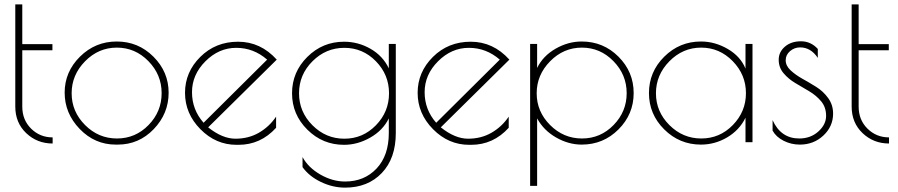

<svg xmlns="http://www.w3.org/2000/svg" viewBox="-20 -651 4110 879"><path d="M221 -22V6Q150 6 100 -41.5Q50 -89 50 -163V-631H82V-449H220V-421H82V-163Q82 -102 122.5 -62Q163 -22 221 -22Z M519 11H510Q414 11 345 -60.5Q276 -132 276 -227Q276 -322 346 -391.5Q416 -461 514.5 -461Q613 -461 682.5 -391.5Q752 -322 752 -226.5Q752 -131 684 -60Q616 11 519 11ZM720 -224.5Q720 -309 659.5 -371Q599 -433 515 -433Q431 -433 369.5 -370.5Q308 -308 308 -224Q308 -140 369.5 -78.5Q431 -17 515.5 -17Q600 -17 660 -78.5Q720 -140 720 -224.5Z M1072 12H1063Q968 12 897.5 -59.5Q827 -131 827 -226Q827 -321 897 -390.5Q967 -460 1070 -460Q1173 -460 1247 -378L933 -68Q998 -16 1058 -16Q1118 -16 1165.5 -43.5Q1213 -71 1244 -117V-66Q1173 12 1072 12ZM912 -89 1203 -378Q1141 -432 1061.5 -432Q982 -432 920.5 -370.5Q859 -309 859 -229Q859 -149 912 -89Z M1760 -450H1792V-42Q1792 74 1728 141Q1664 208 1560 208Q1503 208 1449 182Q1395 156 1365 114V68Q1391 116 1446.5 148Q1502 180 1560 180Q1648 180 1704 120.5Q1760 61 1760 -42V-109Q1733 -54 1675 -21Q1617 12 1555 12Q1457 12 1387 -57.5Q1317 -127 1317 -224Q1317 -321 1387 -390.5Q1457 -460 1555 -460Q1620 -460 1676.5 -427.5Q1733 -395 1760 -338ZM1349 -224Q1349 -139 1410.5 -77.5Q1472 -16 1556.5 -16Q1641 -16 1701 -77.5Q1761 -139 1761 -224Q1761 -309 1701 -370.5Q1641 -432 1556.5 -432Q1472 -432 1410.5 -370.5Q1349 -309 1349 -224Z M2137 12H2128Q2033 12 1962.5 -59.5Q1892 -131 1892 -226Q1892 -321 1962 -390.5Q2032 -460 2135 -460Q2238 -460 2312 -378L1998 -68Q2063 -16 2123 -16Q2183 -16 2230.5 -43.5Q2278 -71 2309 -117V-66Q2238 12 2137 12ZM1977 -89 2268 -378Q2206 -432 2126.5 -432Q2047 -432 1985.5 -370.5Q1924 -309 1924 -229Q1924 -149 1977 -89Z M2407 200V-450H2439V-340Q2466 -395 2523.5 -428Q2581 -461 2643 -461Q2742 -461 2811.5 -391.5Q2881 -322 2881 -225Q2881 -128 2811.5 -58.5Q2742 11 2643 11Q2583 11 2526 -21.5Q2469 -54 2439 -109V200ZM2437 -224Q2437 -140 2498.5 -78.5Q2560 -17 2644.5 -17Q2729 -17 2789 -78.5Q2849 -140 2849 -224.5Q2849 -309 2788.5 -371Q2728 -433 2644 -433Q2560 -433 2498.5 -370.5Q2437 -308 2437 -224Z M3425 -450V0H3393V-112Q3365 -55 3309 -22Q3253 11 3189 11Q3091 11 3021 -58.5Q2951 -128 2951 -225Q2951 -322 3021 -391.5Q3091 -461 3189 -461Q3253 -461 3311.5 -427Q3370 -393 3393 -337V-450ZM2983 -224Q2983 -140 3044.5 -78.5Q3106 -17 3190.5 -17Q3275 -17 3335 -78.5Q3395 -140 3395 -224.5Q3395 -309 3334.5 -371Q3274 -433 3190 -433Q3106 -433 3044.5 -370.5Q2983 -308 2983 -224Z M3643 -434Q3617 -434 3597 -417Q3577 -400 3577 -375Q3577 -350 3599.5 -329Q3622 -308 3653.5 -290.5Q3685 -273 3717 -253Q3749 -233 3771.5 -202Q3794 -171 3794 -131Q3794 -72 3749.5 -30.5Q3705 11 3642 11Q3602 11 3567.5 -6.5Q3533 -24 3517 -53V-101Q3555 -17 3639 -17Q3691 -17 3726.5 -49Q3762 -81 3762 -120.5Q3762 -160 3739.5 -187Q3717 -214 3685 -233Q3653 -252 3621.5 -270.5Q3590 -289 3567.5 -315.5Q3545 -342 3545 -377.5Q3545 -413 3573.5 -437.5Q3602 -462 3647 -462Q3692 -462 3724 -427V-386Q3692 -434 3643 -434Z M4050 -22V6Q3979 6 3929 -41.5Q3879 -89 3879 -163V-631H3911V-449H4049V-421H3911V-163Q3911 -102 3951.5 -62Q3992 -22 4050 -22Z"/></svg>

Font: Poiret One
Style: Regular
Weight: 400
Designer: Denis Masharov
Foundry: Denis Masharov
Version: Version 1.001